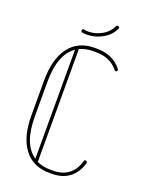

<svg xmlns="http://www.w3.org/2000/svg" viewBox="-151 -883 742 964"><g transform="rotate(20 220.0 -401.5)"><path d="M378 -110Q379 -117 387 -117Q395 -117 395 -107V-105Q380 -53 343 -24.5Q306 4 248 4H236Q148 4 100.5 -59Q53 -122 53 -237V-423Q53 -538 100.5 -601Q148 -664 236 -664H248Q335 -664 381 -604Q383 -600 383 -598Q383 -590 374 -590Q370 -590 368 -593Q327 -646 248 -646H236Q195 -646 163 -631V-28Q195 -13 236 -13H248Q300 -13 332.5 -38Q365 -63 378 -110ZM71 -237Q71 -90 146 -39V-621Q71 -570 71 -423ZM299 -802Q302 -809 309 -807Q318 -805 316 -796V-795Q299 -761 269 -741.5Q239 -722 207 -716Q175 -710 151 -715Q142 -717 144 -725Q146 -734 154 -732Q176 -727 204.5 -732.5Q233 -738 258.5 -755Q284 -772 299 -802Z"/></g></svg>

Font: Libertine Sup Thin
Style: Regular
Weight: 100
Designer: Bastien Sozeau
Foundry: NBR — Bastien Sozeau
Version: Version 2.003; ttfautohint (v1.8.4.7-5d5b);gftools[0.9.33]